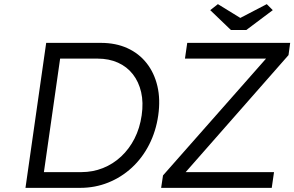

<svg xmlns="http://www.w3.org/2000/svg" viewBox="-20 -907 1421 927"><path d="M103 0 203 -700H467Q539 -700 595 -674.5Q651 -649 688 -602Q725 -555 740 -491Q755 -427 744 -350Q733 -273 700 -208.5Q667 -144 616.5 -97.5Q566 -51 502.5 -25.5Q439 0 367 0ZM190 -62 183 -76H373Q428 -76 477 -95.5Q526 -115 565 -151.5Q604 -188 629.5 -238Q655 -288 664 -350Q673 -412 661.5 -462Q650 -512 621.5 -548.5Q593 -585 549.5 -604.5Q506 -624 451 -624H258L272 -636ZM758 0 767 -60 1283 -645 1295 -624H873L884 -700H1381L1373 -641L858 -55L846 -76H1303L1292 0ZM1095 -762 995 -858 1032 -887 1154 -812H1124L1268 -887L1297 -858L1169 -762Z"/></svg>

Font: Lexend Light
Style: Italic
Weight: 300
Italic angle: -8.13011°
Designer: Bonnie Shaver-Troup, Thomas Jockin
Foundry: Lexend
Version: Version 1.007